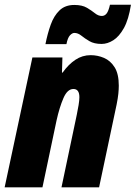

<svg xmlns="http://www.w3.org/2000/svg" viewBox="-33 -798 578 818"><path d="M-13.2 0 105 -553.2H232.9L231 -488.8H233.9Q258.3 -523.4 288.1 -543.2Q317.9 -563 353 -563Q382.8 -563 410.2 -551.3Q437.5 -539.6 455.3 -511.5Q473.1 -483.4 473.1 -433.1Q473.1 -418 471.2 -398.7Q469.2 -379.4 463.9 -353L389.2 0H229L293.9 -308.1Q298.3 -329.6 301.8 -350.1Q305.2 -370.6 305.2 -383.8Q305.2 -418.9 279.8 -418.9Q253.9 -418.9 237.1 -379.6Q220.2 -340.3 208 -285.2L147.9 0ZM160.6 -609.9Q169.4 -654.8 183.1 -692.9Q196.8 -731 220.7 -753.9Q244.6 -776.9 283.7 -776.9Q316.9 -776.9 336.9 -765.1Q356.9 -753.4 371.3 -741.7Q385.7 -730 400.9 -730Q413.1 -730 421.4 -740.7Q429.7 -751.5 435.5 -777.8H524.9Q515.1 -714.8 494.9 -678.5Q474.6 -642.1 449.7 -626.5Q424.8 -610.8 399.9 -610.8Q368.2 -610.8 348.1 -622.6Q328.1 -634.3 313.7 -646Q299.3 -657.7 283.7 -657.7Q274.9 -657.7 265.1 -647.5Q255.4 -637.2 250 -609.9Z"/></svg>

Font: Open Sans Condensed ExtraBold
Style: Italic
Weight: 800
Width: 3
Italic angle: -12°
Designer: Monotype Design Team
Foundry: Monotype Imaging Inc.
Version: Version 3.003; ttfautohint (v1.8.4)